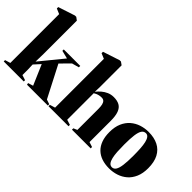

<svg xmlns="http://www.w3.org/2000/svg" viewBox="-62 -1349 1894 1894"><g transform="rotate(45 884.5 -402.5)"><path d="M0.5 0V-18.5L57 -35.5V-716.5L1.5 -740V-759.5L177 -817H195.5L226 -794.5V-330L223.5 -220.5L421 -462L335.5 -483V-502.5H565.5V-483L491.5 -462.5L396.5 -367L567.5 -35.5L616 -19V0H325L321.5 -19L375 -35.5L284 -246.5L223.5 -180L226 -113.5V-35.5L280 -18V0Z M681 -36V-716.5L625.5 -740V-759.5L800.5 -817H819L850 -795V-495.5L847.5 -424Q866.5 -448 891.5 -469.8Q916.5 -491.5 948.2 -505.5Q980 -519.5 1018 -519.5Q1067 -519.5 1098.8 -501.5Q1130.5 -483.5 1146 -442.2Q1161.5 -401 1161.5 -331V-36L1213.5 -19V0H952.5V-19L992 -36V-331Q992 -364.5 986.5 -386.8Q981 -409 968.8 -420.2Q956.5 -431.5 936 -431.5Q918 -431.5 901.5 -427.8Q885 -424 872 -418Q859 -412 850 -406V-36L904.5 -19V0H625V-19Z M1230 -244Q1230 -316.5 1252.5 -368.5Q1275 -420.5 1313.8 -454Q1352.5 -487.5 1401.5 -503.5Q1450.5 -519.5 1503.5 -519.5Q1581.5 -519.5 1637.5 -491.2Q1693.5 -463 1723.5 -406Q1753.5 -349 1753.5 -262.5Q1753.5 -190.5 1731 -138.5Q1708.5 -86.5 1670 -53.2Q1631.5 -20 1582.5 -4Q1533.5 12 1480 12Q1423.5 12 1377.5 -3.5Q1331.5 -19 1298.5 -50.8Q1265.5 -82.5 1247.8 -130.8Q1230 -179 1230 -244ZM1493 -16Q1518.5 -16 1534 -39.8Q1549.5 -63.5 1556.2 -114Q1563 -164.5 1563 -244.5Q1563 -299 1560.2 -344.2Q1557.5 -389.5 1550 -422.5Q1542.5 -455.5 1528.8 -473.5Q1515 -491.5 1493.5 -491.5Q1466 -491.5 1450 -468Q1434 -444.5 1427.2 -393.8Q1420.5 -343 1420.5 -261Q1420.5 -207.5 1423.2 -162.8Q1426 -118 1433.8 -85Q1441.5 -52 1455.8 -34Q1470 -16 1493 -16Z"/></g></svg>

Font: Merriweather 144pt Black
Style: Regular
Weight: 900
Version: Version 2.100